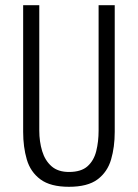

<svg xmlns="http://www.w3.org/2000/svg" viewBox="-20 -710 530 738"><path d="M69 -203V-690H131V-208Q131 -166 142 -129.5Q153 -93 178 -71Q203 -49 245 -49Q292 -49 316.5 -71Q341 -93 350 -129.5Q359 -166 359 -208V-690H421V-203Q421 -145 407 -97Q393 -49 355 -20.5Q317 8 245 8Q174 8 135.5 -20.5Q97 -49 83 -97Q69 -145 69 -203Z"/></svg>

Font: Radio Canada Condensed Light
Style: Regular
Weight: 300
Width: 3
Designer: Charles Daoud, Etienne Aubert Bonn, Alexandre Saumier Demers, Jacques Le Bailly
Foundry: Radio-Canada
Version: Version 2.104; ttfautohint (v1.8.4.7-5d5b);gftools[0.9.28.de